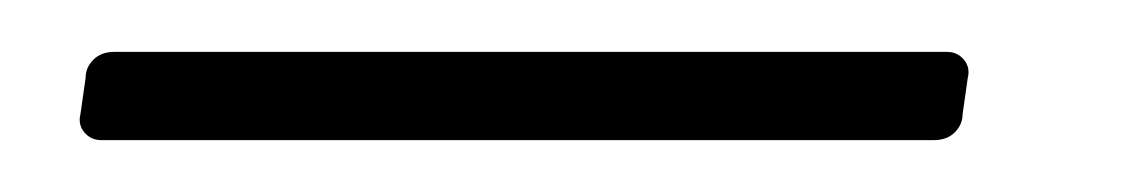

<svg xmlns="http://www.w3.org/2000/svg" viewBox="-20 -54 439 74"><path d="M11 -10 13 -24Q13 -28 16 -31Q19 -34 24 -34H345Q349 -34 351.5 -31Q354 -28 353 -24L351 -10Q351 -6 348 -3Q345 0 340 0H19Q15 0 12.5 -3Q10 -6 11 -10Z"/></svg>

Font: Barlow Semi Condensed ExLight
Style: Italic
Weight: 275
Width: 4
Italic angle: -7°
Designer: Jeremy Tribby
Foundry: Tribby Type
Version: Version 1.408